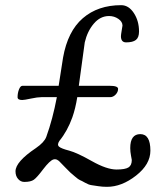

<svg xmlns="http://www.w3.org/2000/svg" viewBox="-20 -711 640 743"><path d="M404 -379Q437 -379 437 -367Q437 -355 427.5 -345Q418 -335 406 -335H279Q272 -291 260 -257Q241 -204 210 -166Q200 -151 208.5 -143.5Q217 -136 248 -128Q278 -120 335.5 -87.5Q393 -55 431 -55Q464 -55 477 -63Q490 -71 490 -92Q490 -93 487 -108.5Q484 -124 484 -138Q484 -192 523 -192Q562 -192 562 -128Q562 -75 506.5 -31.5Q451 12 394 12Q376 12 360.5 9.5Q345 7 334 5.5Q323 4 309 -4Q295 -12 289.5 -14Q284 -16 269.5 -28.5Q255 -41 252.5 -43Q250 -45 233.5 -62Q217 -79 215 -81Q201 -98 187 -94Q173 -90 147 -56Q123 -24 111 -15.5Q99 -7 74 -7Q60 -7 50 -18.5Q40 -30 40 -48Q40 -85 119 -138Q151 -160 159 -181Q184 -250 200 -335H140Q125 -335 99.5 -329.5Q74 -324 66 -324Q48 -324 48 -335Q48 -351 53.5 -365Q59 -379 67 -379H207Q220 -463 224 -488Q242 -590 300.5 -640.5Q359 -691 449 -691Q478 -691 498 -660.5Q518 -630 518 -589Q518 -566 506 -556.5Q494 -547 468 -547Q448 -547 448 -571Q448 -576 451 -593.5Q454 -611 454 -612Q454 -627 438 -638Q422 -649 402 -649Q368 -649 343 -619.5Q318 -590 308 -547Q307 -543 285 -379Z"/></svg>

Font: EB Garamond 08
Style: Regular
Weight: 400
Version: Version 0.016 ; ttfautohint (v1.5)